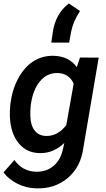

<svg xmlns="http://www.w3.org/2000/svg" viewBox="-24 -853 599 1082"><path d="M34.2 -264.6Q43.5 -343.8 76.9 -407.7Q110.4 -471.7 161.1 -505.6Q211.9 -539.6 277.3 -538.6Q364.3 -536.6 408.7 -474.6L426.8 -528.8L532.2 -528.3L444.8 -14.6Q430.2 88.9 357.7 150.1Q285.2 211.4 181.2 208.5Q125.5 207.5 75.7 183.1Q25.9 158.7 -4.4 118.7L57.1 48.8Q103.5 112.8 178.2 114.7Q234.9 116.7 275.6 83.7Q316.4 50.8 330.1 -10.3L338.4 -47.4Q277.3 11.7 199.7 9.8Q125.5 8.8 80.8 -46.4Q36.1 -101.6 31.7 -194.8Q30.3 -224.1 34.2 -264.6ZM148.9 -254.4Q146 -229.5 147 -200.7Q147.9 -148.9 170.4 -118.7Q192.9 -88.4 234.4 -86.9Q300.3 -84.5 349.6 -147.9L391.1 -381.3Q365.7 -439.5 300.8 -441.4Q242.2 -442.9 202.1 -396Q162.1 -349.1 149.9 -264.6ZM363.8 -833.5 426.8 -791Q387.2 -730 376.5 -672.4L365.7 -612.8H265.1L273.4 -670.9Q288.6 -775.9 363.8 -833.5Z"/></svg>

Font: Roboto Medium
Style: Italic
Weight: 500
Italic angle: -12°
Designer: Google
Version: Version 2.134; 2016